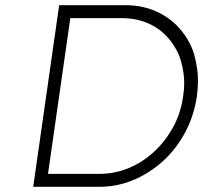

<svg xmlns="http://www.w3.org/2000/svg" viewBox="-20 -720 783 740"><path d="M108 0 208 -700H463Q531 -700 586.5 -674Q642 -648 679.5 -601.5Q717 -555 730 -504Q743 -453 743 -410Q743 -381 739 -350Q728 -274 693.5 -209.5Q659 -145 607.5 -98.5Q556 -52 493.5 -26Q431 0 363 0ZM165 -50H365Q422 -50 475.5 -72Q529 -94 573 -134.5Q617 -175 647 -229.5Q677 -284 686 -350Q690 -376 690 -400Q690 -437 678.5 -481Q667 -525 635 -565.5Q603 -606 555.5 -628Q508 -650 451 -650H251Z"/></svg>

Font: Lexend ExtLt
Style: Italic
Weight: 250
Italic angle: -8.13011°
Designer: Bonnie Shaver-Troup, Thomas Jockin
Foundry: Lexend
Version: Version 1.007